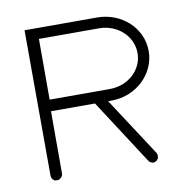

<svg xmlns="http://www.w3.org/2000/svg" viewBox="-60 -516 560 576"><g transform="rotate(-10 220.0 -228.0)"><path d="M51 -458 52 -15C52 -9 55 -3 60 0C63 2 66 2 69 2C72 2 75 2 77 0C83 -3 87 -9 87 -15V-205H221L348 -9C351 -4 357 0 363 0C369 0 375 -4 378 -10C380 -15 380 -22 377 -27L261 -205H272C346 -205 407 -262 407 -332C407 -403 346 -458 272 -458ZM89 -425H272C329 -425 373 -383 373 -332C373 -281 329 -240 272 -240H89Z"/></g></svg>

Font: LetsTrace
Style: basic
Weight: 500
Version: Version 002.000